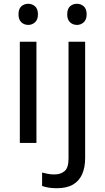

<svg xmlns="http://www.w3.org/2000/svg" viewBox="-20 -757 556 1017"><path d="M173 -536V0H85V-536ZM130 -737Q150 -737 165.5 -723.5Q181 -710 181 -681Q181 -653 165.5 -639Q150 -625 130 -625Q108 -625 93 -639Q78 -653 78 -681Q78 -710 93 -723.5Q108 -737 130 -737ZM280 240Q255 240 236 236.5Q217 233 203 228V157Q218 161 234 164Q250 167 269 167Q301 167 322 149.5Q343 132 343 83V-536H431V80Q431 130 415 166Q399 202 366 221Q333 240 280 240ZM336 -681Q336 -710 351 -723.5Q366 -737 388 -737Q408 -737 423.5 -723.5Q439 -710 439 -681Q439 -653 423.5 -639Q408 -625 388 -625Q366 -625 351 -639Q336 -653 336 -681Z"/></svg>

Font: Noto Sans Lao Looped
Style: Regular
Weight: 400
Designer: Mark Frömberg, Ben Mitchell
Foundry: The Fontpad Ltd
Version: Version 1.001